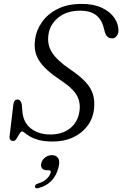

<svg xmlns="http://www.w3.org/2000/svg" viewBox="-20 -732 642 1008"><path d="M257.5 11Q212.5 11 183.5 3Q154.5 -5 137.2 -15.5Q120 -26 110.5 -34Q101 -42 95.5 -42Q89.5 -42 82.2 -29.5Q75 -17 67 -4.5Q59 8 50.5 8Q27.5 8 30.5 -17.5L50 -183Q53 -209.5 72 -209.5Q89 -209.5 94.5 -183.5L97 -154Q99.5 -92 140.5 -59Q181.5 -26 243.5 -26Q306.5 -26 347 -57.5Q387.5 -89 396.5 -144.5Q405 -192.5 383.2 -231.2Q361.5 -270 293 -314.5Q219.5 -363 187.2 -410.8Q155 -458.5 164 -524.5Q170 -572.5 199.8 -615.2Q229.5 -658 282 -684.8Q334.5 -711.5 409 -711.5Q471.5 -711.5 514.5 -691.2Q557.5 -671 579.8 -639Q602 -607 602 -571.5Q601.5 -554.5 592.2 -542.5Q583 -530.5 568.5 -530.5Q541 -530.5 531 -562L524 -588Q501.5 -676 402.5 -676Q329.5 -676 285.5 -639.2Q241.5 -602.5 234.5 -551Q226.5 -498 252.8 -456.8Q279 -415.5 346 -369.5Q400 -333.5 429.2 -301.5Q458.5 -269.5 468.2 -236Q478 -202.5 474 -162.5Q468.5 -110.5 439.5 -71.5Q410.5 -32.5 363.8 -10.8Q317 11 257.5 11ZM227 162Q208 162 200.2 151Q192.5 140 197 124Q201.5 106 217.5 94.2Q233.5 82.5 252.5 82.5Q274.5 82.5 285.2 98.2Q296 114 286.5 149Q264.5 233.5 182 255.5Q165 260 163.5 248Q163.5 236 179.5 231.5Q207.5 223.5 224.5 207.5Q241.5 191.5 246 174.5Q249 162 236.5 162Z"/></svg>

Font: Fraunces 9pt Soft Light
Style: Italic
Weight: 300
Italic angle: -16°
Version: Version 1.000;[0bf87f6ff]